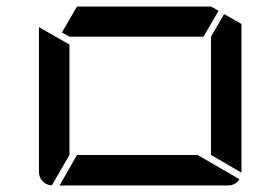

<svg xmlns="http://www.w3.org/2000/svg" viewBox="-20 -566 856 586"><path d="M647 -533 601 -454H192L169 -467L215 -546H624ZM664 -523 717 -493V-41V-39L624 -93V-454ZM583 -93 711 -19Q699 0 676 0H162L215 -93ZM138 0Q122 -1 110.5 -12.5Q99 -24 99 -41V-483L192 -430V-93Z"/></svg>

Font: DSEG7 Modern
Style: Regular
Weight: 400
Designer: Keshikan(Twitter:@keshinomi_88pro)
Version: Version 0.46